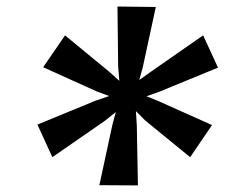

<svg xmlns="http://www.w3.org/2000/svg" viewBox="-20 -865 694 583"><path d="M93.6 -486.7 268.9 -558.8 311.3 -573.4 274.2 -587.2 111.1 -660.9 177.5 -757.6 313.2 -645.8 342.4 -619.5 338.8 -662.2 336.7 -845.2 453.1 -843.8 413.4 -659.9 402.9 -622 437.2 -646.5 596.8 -757.7 641.9 -659.6 465.5 -587.2 424.9 -572.7 460 -558.5 623.8 -485.2 557.4 -387.7 420.9 -499.1 392.7 -527.7 395.4 -484.3 398.8 -302 281.7 -302.7 321.4 -486.6 331.6 -524.7 298.8 -498.4 139 -387.8Z"/></svg>

Font: Merriweather Light
Style: Italic
Weight: 300
Italic angle: -7.8°
Designer: Eben Sorkin
Foundry: Eben Sorkin
Version: Version 2.101